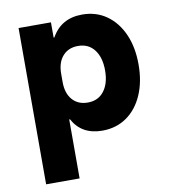

<svg xmlns="http://www.w3.org/2000/svg" viewBox="-80 -578 744 847"><g transform="rotate(-10 291.5 -155.0)"><path d="M58.3 200V-500H203.3V-431.7H206.7Q250 -510 344.2 -510Q406.7 -510 453.3 -477.1Q500 -444.2 525.8 -385.8Q551.7 -327.5 551.7 -250Q551.7 -172.5 525.8 -113.8Q500 -55 453.3 -22.5Q406.7 10 344.2 10Q251.7 10 211.7 -64.2H208.3V200ZM302.5 -123.3Q349.2 -123.3 375.4 -157.5Q401.7 -191.7 401.7 -250Q401.7 -308.3 375.4 -342.5Q349.2 -376.7 302.5 -376.7Q259.2 -376.7 233.8 -347.9Q208.3 -319.2 208.3 -268.3V-231.7Q208.3 -180.8 233.8 -152.1Q259.2 -123.3 302.5 -123.3Z"/></g></svg>

Font: Funnel Sans Light ExtraBold
Style: Regular
Weight: 800
Version: Version 1.000